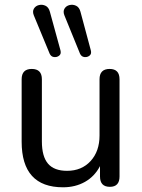

<svg xmlns="http://www.w3.org/2000/svg" viewBox="-20 -787 603 816"><path d="M320 -559 254 -721Q247 -738 254 -750Q261 -762 275.5 -765.5Q290 -769 303.5 -762.5Q317 -756 322 -737L366 -573Q370 -558 360.5 -550.5Q351 -543 338.5 -544.5Q326 -546 320 -559ZM191 -559 124 -721Q117 -738 124 -750Q131 -762 145.5 -765.5Q160 -769 173.5 -762.5Q187 -756 192 -737L237 -573Q241 -558 231.5 -550.5Q222 -543 209.5 -544.5Q197 -546 191 -559ZM248 9Q72 9 72 -185V-450Q72 -494 115 -494Q158 -494 158 -450V-186Q158 -122 184 -91.5Q210 -61 265 -61Q327 -61 365 -102.5Q403 -144 403 -211V-450Q403 -494 446 -494Q488 -494 488 -450V-37Q488 7 447 7Q405 7 405 -37V-81Q382 -37 341 -14Q300 9 248 9Z"/></svg>

Font: Chiron GoRound TC N
Style: Regular
Weight: 350
Designer: Ryoko NISHIZUKA 西塚涼子 (kana, bopomofo & ideographs); Paul D. Hunt (Latin, Greek & Cyrillic); Sandoll Communications 산돌커뮤니
Foundry: Adobe
Version: Version 1.000;hotconv 1.1.1;makeotfexe 2.6.0